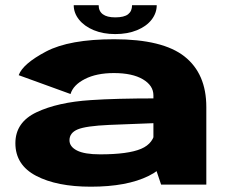

<svg xmlns="http://www.w3.org/2000/svg" viewBox="-20 -696 870 724"><path d="M558.5 -86V-336.5Q558.5 -373.5 518.8 -397Q479 -420.5 409.5 -420.5Q344 -420.5 300 -398Q256 -375.5 246 -341.5L50.5 -412.5Q66 -455.5 153.8 -501.8Q241.5 -548 410.5 -548Q593.5 -548 675.8 -483Q758 -418 758 -292.5V0H587.5ZM634.5 -152.5Q623 -73.5 540.8 -32.8Q458.5 8 322.5 8Q194.5 8 116.2 -33Q38 -74 38 -156Q38 -235 118 -272.8Q198 -310.5 322 -318.5Q416 -325 571 -325V-232Q464 -228 392 -225Q303.5 -221 272.8 -208Q242 -195 242 -167Q242 -143 270.2 -128.5Q298.5 -114 357.5 -114Q463 -114 512 -134.8Q561 -155.5 565.5 -206.5ZM414.5 -567.5Q369 -567.5 333.5 -582.2Q298 -597 278 -622Q258 -647 258 -676.5H352Q352 -654 367.8 -642.2Q383.5 -630.5 414.5 -630.5Q448 -630.5 463 -642.2Q478 -654 478 -676.5H571Q571 -647 551.8 -622Q532.5 -597 496.8 -582.2Q461 -567.5 414.5 -567.5Z"/></svg>

Font: Anybody Wide
Style: Bold
Weight: 700
Width: 7
Designer: Tyler Finck
Foundry: Etcetera Type Company
Version: Version 1.000; ttfautohint (v1.8)